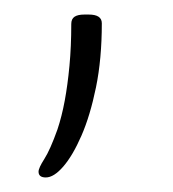

<svg xmlns="http://www.w3.org/2000/svg" viewBox="-20 -128 238 264"><path d="M43 116Q38 116 35.5 114Q33 112 33 108Q33 103 41 90.5Q49 78 59 50Q65 32 69 10.5Q73 -11 75.5 -37.5Q78 -64 78 -95Q78 -102 82.5 -105Q87 -108 96 -108H102Q111 -108 115.5 -105Q120 -102 120 -96Q120 -47 112 -8Q104 31 92 58.5Q80 86 67 101Q54 116 43 116Z"/></svg>

Font: Asap Thin
Style: Regular
Weight: 250
Designer: Pablo Cosgaya
Foundry: Omnibus-Type
Version: Version 3.001